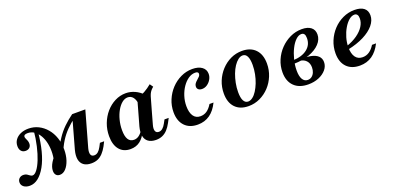

<svg xmlns="http://www.w3.org/2000/svg" viewBox="-34 -987 3194 1556"><g transform="rotate(-20 1563.0 -209.0)"><path d="M300.8 11.3Q280.6 11.3 269 -1.6Q257.3 -14.5 257.3 -37.9Q257.3 -70.2 279.4 -106.9Q301.6 -143.5 341.9 -181.5L356.5 -170.2L283.9 -79.8Q299.2 -126.6 301.6 -171.8Q304 -216.9 296 -257.3Q287.9 -297.6 270.2 -328.6Q252.4 -359.7 227 -377.8Q201.6 -396 169.4 -396Q135.5 -396 135.5 -376.6Q135.5 -368.5 140.3 -358.9Q145.2 -349.2 149.6 -337.5Q154 -325.8 154 -312.1Q154 -291.1 141.1 -278.6Q128.2 -266.1 106.5 -266.1Q83.1 -266.1 69.4 -281.5Q55.6 -296.8 55.6 -324.2Q55.6 -354.8 72.2 -378.2Q88.7 -401.6 118.5 -414.9Q148.4 -428.2 186.3 -428.2Q233.1 -428.2 272.6 -408.5Q312.1 -388.7 341.5 -354Q371 -319.4 387.1 -272.6Q403.2 -225.8 403.2 -171Q403.2 -120.2 389.5 -79Q375.8 -37.9 352.8 -13.3Q329.8 11.3 300.8 11.3ZM41.9 11.3Q10.5 11.3 -9.3 -3.6Q-29 -18.5 -29 -42.7Q-29 -63.7 -14.9 -76.6Q-0.8 -89.5 20.2 -89.5Q37.9 -89.5 49.6 -82.3Q61.3 -75 71 -67.3Q80.6 -59.7 91.1 -59.7Q109.7 -59.7 130.2 -86.3Q150.8 -112.9 169.8 -160.1Q188.7 -207.3 203.2 -269.8Q217.7 -332.3 224.2 -403.2L252.4 -375Q244.4 -287.9 225.8 -216.5Q207.3 -145.2 179 -94.4Q150.8 -43.5 116.1 -16.1Q81.5 11.3 41.9 11.3ZM384.7 -143.5 355.6 -160.5Q383.1 -221.8 413.3 -267.3Q443.5 -312.9 480.2 -348.8Q516.9 -384.7 561.3 -416.9L570.2 -383.9Q528.2 -352.4 494 -317.7Q459.7 -283.1 433.1 -240.7Q406.5 -198.4 384.7 -143.5ZM589.5 -112.9Q580.6 -79.8 587.1 -60.9Q593.5 -41.9 616.9 -41.9Q634.7 -41.9 649.6 -54.4Q664.5 -66.9 677.4 -91.1L693.5 -121.8H729.8L710.5 -83.9Q693.5 -53.2 673.4 -31.5Q653.2 -9.7 629 0.8Q604.8 11.3 573.4 11.3Q531.5 11.3 507.3 -6.9Q483.1 -25 477 -58.1Q471 -91.1 483.1 -137.1L561.3 -416.9H675Z M911.3 11.3Q850 11.3 815.7 -30.2Q781.5 -71.8 781.5 -146Q781.5 -203.2 800.8 -254Q820.2 -304.8 854 -344Q887.9 -383.1 932.3 -405.6Q976.6 -428.2 1025.8 -428.2Q1066.1 -428.2 1103.6 -411.3Q1141.1 -394.4 1173.4 -361.3L1096 -309.7Q1091.9 -348.4 1074.6 -369.8Q1057.3 -391.1 1029.8 -391.1Q1004 -391.1 980.2 -371.8Q956.5 -352.4 937.5 -319Q918.5 -285.5 907.7 -243.5Q896.8 -201.6 896.8 -156.5Q896.8 -103.2 913.3 -76.6Q929.8 -50 962.9 -50Q986.3 -50 1006 -64.5Q1025.8 -79 1042.7 -107.3L1050.8 -93.5Q1028.2 -41.1 993.5 -14.9Q958.9 11.3 911.3 11.3ZM1059.7 -208.1 1100.8 -354.8Q1140.3 -368.5 1172.2 -386.3Q1204 -404 1234.7 -429.8L1254.8 -401.6Q1241.1 -390.3 1231.9 -379Q1222.6 -367.7 1216.1 -352.8Q1209.7 -337.9 1204 -316.1L1173.4 -208.1ZM1146.8 -112.9Q1137.1 -79.8 1144 -60.9Q1150.8 -41.9 1173.4 -41.9Q1191.1 -41.9 1206 -54.4Q1221 -66.9 1233.9 -91.1L1250 -121H1286.3L1266.9 -83.9Q1250 -52.4 1230.2 -31Q1210.5 -9.7 1185.9 1.2Q1161.3 12.1 1129.8 12.1Q1087.9 11.3 1063.7 -6.9Q1039.5 -25 1033.5 -58.1Q1027.4 -91.1 1039.5 -137.1L1059.7 -208.1H1173.4Z M1491.1 11.3Q1419.4 11.3 1379 -31.9Q1338.7 -75 1338.7 -150Q1338.7 -205.6 1359.7 -255.6Q1380.6 -305.6 1416.9 -344.4Q1453.2 -383.1 1500.4 -405.6Q1547.6 -428.2 1600 -428.2Q1652.4 -428.2 1682.7 -406Q1712.9 -383.9 1712.9 -346Q1712.9 -321 1700 -298.8Q1687.1 -276.6 1666.5 -262.5Q1646 -248.4 1621.8 -248.4Q1602.4 -248.4 1591.1 -257.7Q1579.8 -266.9 1579.8 -283.1Q1579.8 -298.4 1588.7 -310.1Q1597.6 -321.8 1609.7 -331.9Q1621.8 -341.9 1630.6 -351.6Q1639.5 -361.3 1639.5 -373.4Q1639.5 -391.9 1612.1 -391.9Q1581.5 -391.9 1553.2 -372.6Q1525 -353.2 1502.4 -320.6Q1479.8 -287.9 1466.5 -246.4Q1453.2 -204.8 1453.2 -161.3Q1453.2 -106.5 1473.8 -75.8Q1494.4 -45.2 1533.9 -45.2Q1565.3 -45.2 1589.9 -62.1Q1614.5 -79 1635.5 -113.7H1670.2Q1640.3 -51.6 1595.6 -20.2Q1550.8 11.3 1491.1 11.3Z M1929.8 11.3Q1855.6 11.3 1814.5 -31.9Q1773.4 -75 1773.4 -153.2Q1773.4 -208.9 1793.5 -258.5Q1813.7 -308.1 1849.2 -346.4Q1884.7 -384.7 1930.6 -406.5Q1976.6 -428.2 2029 -428.2Q2102.4 -428.2 2144 -384.7Q2185.5 -341.1 2185.5 -262.9Q2185.5 -207.3 2165.3 -157.7Q2145.2 -108.1 2109.7 -70.2Q2074.2 -32.3 2027.8 -10.5Q1981.5 11.3 1929.8 11.3ZM1937.9 -25Q1957.3 -25 1977 -39.9Q1996.8 -54.8 2013.7 -81.5Q2030.6 -108.1 2044 -141.9Q2057.3 -175.8 2064.9 -214.5Q2072.6 -253.2 2072.6 -291.9Q2072.6 -341.1 2059.7 -366.5Q2046.8 -391.9 2021.8 -391.9Q2001.6 -391.9 1981.9 -376.6Q1962.1 -361.3 1944.8 -335.1Q1927.4 -308.9 1914.5 -274.6Q1901.6 -240.3 1894 -201.6Q1886.3 -162.9 1886.3 -124.2Q1886.3 -75 1899.6 -50Q1912.9 -25 1937.9 -25Z M2444.4 11.3Q2366.1 11.3 2322.6 -31.9Q2279 -75 2279 -151.6Q2279 -206.5 2300.4 -256.5Q2321.8 -306.5 2358.9 -344.8Q2396 -383.1 2443.5 -405.6Q2491.1 -428.2 2544.4 -428.2Q2595.2 -428.2 2623 -406.5Q2650.8 -384.7 2650.8 -345.2Q2650.8 -300.8 2616.9 -264.9Q2583.1 -229 2524.2 -207.7Q2465.3 -186.3 2390.3 -185.5L2391.9 -214.5Q2470.2 -216.9 2515.3 -252Q2560.5 -287.1 2560.5 -345.2Q2560.5 -369.4 2552.4 -380.6Q2544.4 -391.9 2527.4 -391.9Q2503.2 -391.9 2479 -368.5Q2454.8 -345.2 2435.5 -306.5Q2416.1 -267.7 2404 -220.6Q2391.9 -173.4 2391.9 -125.8Q2391.9 -76.6 2407.7 -50.4Q2423.4 -24.2 2452.4 -24.2Q2471 -24.2 2485.9 -35.1Q2500.8 -46 2509.3 -65.3Q2517.7 -84.7 2517.7 -108.9Q2517.7 -145.2 2496.4 -167.7Q2475 -190.3 2437.1 -192.7L2440.3 -200Q2498.4 -205.6 2539.5 -197.6Q2580.6 -189.5 2602.4 -169Q2624.2 -148.4 2624.2 -116.1Q2624.2 -80.6 2600 -51.6Q2575.8 -22.6 2535.1 -5.6Q2494.4 11.3 2444.4 11.3Z M2889.5 11.3Q2816.9 11.3 2776.2 -31Q2735.5 -73.4 2735.5 -149.2Q2735.5 -204.8 2756.5 -255.2Q2777.4 -305.6 2814.1 -344.8Q2850.8 -383.9 2898.4 -406Q2946 -428.2 2998.4 -428.2Q3051.6 -428.2 3079.4 -406.5Q3107.3 -384.7 3107.3 -343.5Q3107.3 -300 3074.6 -260.5Q3041.9 -221 2982.3 -190.7Q2922.6 -160.5 2841.1 -143.5V-173.4Q2897.6 -192.7 2936.7 -220.6Q2975.8 -248.4 2996.8 -281.5Q3017.7 -314.5 3017.7 -349.2Q3017.7 -371 3009.3 -381.9Q3000.8 -392.7 2986.3 -392.7Q2962.1 -392.7 2937.9 -372.2Q2913.7 -351.6 2894 -317.7Q2874.2 -283.9 2862.1 -242.7Q2850 -201.6 2850 -160.5Q2850 -104.8 2871.4 -75Q2892.7 -45.2 2933.1 -45.2Q2964.5 -45.2 2990.3 -62.5Q3016.1 -79.8 3037.1 -113.7H3071.8Q3041.1 -51.6 2995.6 -20.2Q2950 11.3 2889.5 11.3Z"/></g></svg>

Font: Playfair 9pt
Style: Bold Italic
Weight: 700
Italic angle: -15.6°
Designer: Claus Eggers Sørensen
Foundry: Claus Eggers Sørensen
Version: Version 2.203